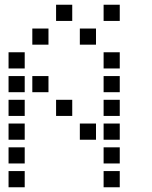

<svg xmlns="http://www.w3.org/2000/svg" viewBox="-20 -804 640 808"><path d="M217 -784Q216 -784 216 -784Q216 -784 216 -783V-717Q216 -716 216 -716Q216 -716 217 -716H283Q284 -716 284 -716Q284 -716 284 -717V-783Q284 -784 284 -784Q284 -784 283 -784ZM417 -784Q416 -784 416 -784Q416 -784 416 -783V-717Q416 -716 416 -716Q416 -716 417 -716H483Q484 -716 484 -716Q484 -716 484 -717V-783Q484 -784 484 -784Q484 -784 483 -784ZM117 -684Q116 -684 116 -684Q116 -684 116 -683V-617Q116 -616 116 -616Q116 -616 117 -616H183Q184 -616 184 -616Q184 -616 184 -617V-683Q184 -684 184 -684Q184 -684 183 -684ZM317 -684Q316 -684 316 -684Q316 -684 316 -683V-617Q316 -616 316 -616Q316 -616 317 -616H383Q384 -616 384 -616Q384 -616 384 -617V-683Q384 -684 384 -684Q384 -684 383 -684ZM17 -584Q16 -584 16 -584Q16 -584 16 -583V-517Q16 -516 16 -516Q16 -516 17 -516H83Q84 -516 84 -516Q84 -516 84 -517V-583Q84 -584 84 -584Q84 -584 83 -584ZM417 -584Q416 -584 416 -584Q416 -584 416 -583V-517Q416 -516 416 -516Q416 -516 417 -516H483Q484 -516 484 -516Q484 -516 484 -517V-583Q484 -584 484 -584Q484 -584 483 -584ZM17 -484Q16 -484 16 -484Q16 -484 16 -483V-417Q16 -416 16 -416Q16 -416 17 -416H83Q84 -416 84 -416Q84 -416 84 -417V-483Q84 -484 84 -484Q84 -484 83 -484ZM117 -484Q116 -484 116 -484Q116 -484 116 -483V-417Q116 -416 116 -416Q116 -416 117 -416H183Q184 -416 184 -416Q184 -416 184 -417V-483Q184 -484 184 -484Q184 -484 183 -484ZM417 -484Q416 -484 416 -484Q416 -484 416 -483V-417Q416 -416 416 -416Q416 -416 417 -416H483Q484 -416 484 -416Q484 -416 484 -417V-483Q484 -484 484 -484Q484 -484 483 -484ZM17 -384Q16 -384 16 -384Q16 -384 16 -383V-317Q16 -316 16 -316Q16 -316 17 -316H83Q84 -316 84 -316Q84 -316 84 -317V-383Q84 -384 84 -384Q84 -384 83 -384ZM217 -384Q216 -384 216 -384Q216 -384 216 -383V-317Q216 -316 216 -316Q216 -316 217 -316H283Q284 -316 284 -316Q284 -316 284 -317V-383Q284 -384 284 -384Q284 -384 283 -384ZM417 -384Q416 -384 416 -384Q416 -384 416 -383V-317Q416 -316 416 -316Q416 -316 417 -316H483Q484 -316 484 -316Q484 -316 484 -317V-383Q484 -384 484 -384Q484 -384 483 -384ZM17 -284Q16 -284 16 -284Q16 -284 16 -283V-217Q16 -216 16 -216Q16 -216 17 -216H83Q84 -216 84 -216Q84 -216 84 -217V-283Q84 -284 84 -284Q84 -284 83 -284ZM317 -284Q316 -284 316 -284Q316 -284 316 -283V-217Q316 -216 316 -216Q316 -216 317 -216H383Q384 -216 384 -216Q384 -216 384 -217V-283Q384 -284 384 -284Q384 -284 383 -284ZM417 -284Q416 -284 416 -284Q416 -284 416 -283V-217Q416 -216 416 -216Q416 -216 417 -216H483Q484 -216 484 -216Q484 -216 484 -217V-283Q484 -284 484 -284Q484 -284 483 -284ZM17 -184Q16 -184 16 -184Q16 -184 16 -183V-117Q16 -116 16 -116Q16 -116 17 -116H83Q84 -116 84 -116Q84 -116 84 -117V-183Q84 -184 84 -184Q84 -184 83 -184ZM417 -184Q416 -184 416 -184Q416 -184 416 -183V-117Q416 -116 416 -116Q416 -116 417 -116H483Q484 -116 484 -116Q484 -116 484 -117V-183Q484 -184 484 -184Q484 -184 483 -184ZM17 -84Q16 -84 16 -84Q16 -84 16 -83V-17Q16 -16 16 -16Q16 -16 17 -16H83Q84 -16 84 -16Q84 -16 84 -17V-83Q84 -84 84 -84Q84 -84 83 -84ZM417 -84Q416 -84 416 -84Q416 -84 416 -83V-17Q416 -16 416 -16Q416 -16 417 -16H483Q484 -16 484 -16Q484 -16 484 -17V-83Q484 -84 484 -84Q484 -84 483 -84Z"/></svg>

Font: Doto Black SemiBold
Style: Regular
Weight: 600
Monospace: yes
Version: Version 1.000